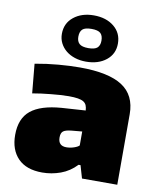

<svg xmlns="http://www.w3.org/2000/svg" viewBox="-90 -889 801 965"><g transform="rotate(10 310.5 -406.5)"><path d="M191 5Q110 5 67.5 -38.5Q25 -82 25 -158Q25 -242 75.5 -283Q126 -324 231 -332L353 -340Q352 -356 347.5 -366.5Q343 -377 332.5 -383.5Q322 -390 303.5 -393Q285 -396 257 -396Q237 -396 214 -394.5Q191 -393 166.5 -390.5Q142 -388 118 -385Q94 -382 73 -378L59 -527Q119 -538 178 -543Q237 -548 288 -548Q434 -548 504 -502.5Q574 -457 574 -360V0H394L375 -65H365Q330 -28 284.5 -11.5Q239 5 191 5ZM289 -141Q308 -141 327.5 -147.5Q347 -154 354 -162V-233L300 -228Q270 -225 258.5 -216Q247 -207 247 -184Q247 -141 289 -141ZM311 -582Q280 -582 254 -590.5Q228 -599 209 -614.5Q190 -630 179 -651.5Q168 -673 168 -699Q168 -753 208.5 -785.5Q249 -818 311 -818Q374 -818 414 -785.5Q454 -753 454 -699Q454 -646 414 -614Q374 -582 311 -582ZM311 -651Q344 -651 357 -663Q370 -675 370 -699Q370 -725 357 -737Q344 -749 311 -749Q278 -749 265 -737Q252 -725 252 -699Q252 -675 265.5 -663Q279 -651 311 -651Z"/></g></svg>

Font: Encode Sans Normal
Style: Black
Weight: 900
Designer: Pablo Impallari, Andres Torresi
Foundry: Pablo Impallari, Andres Torresi
Version: Version 1.000; ttfautohint (v1.00) -l 8 -r 50 -G 200 -x 14 -